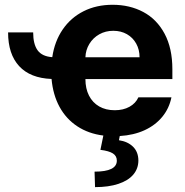

<svg xmlns="http://www.w3.org/2000/svg" viewBox="-20 -557 772 800"><path d="M197.8 -318.8Q207.5 -384.8 241.2 -434.1Q274.9 -483.4 328.4 -510.3Q381.8 -537.1 449.2 -537.1Q520.5 -537.1 576.9 -507.1Q633.3 -477.1 665.8 -416.5Q698.2 -356 698.2 -268.6V-227.5H335.9Q335.9 -188 350.8 -158.7Q365.7 -129.4 393.3 -113.5Q420.9 -97.7 458 -97.7Q493.7 -97.7 519.5 -112.1Q545.4 -126.5 556.6 -151.4H694.3Q685.1 -105.5 656.2 -70.3Q627.4 -35.2 582.3 -14.4Q537.1 6.3 479 9.8L475.6 27.3Q512.2 32.7 534.2 54.2Q556.2 75.7 556.6 111.3Q556.6 145.5 535.2 170.7Q513.7 195.8 473.1 209.2Q432.6 222.7 376 222.7L374 158.2Q466.8 158.2 466.8 112.3Q466.8 92.8 450.4 82.3Q434.1 71.8 398.4 67.4L410.6 7.8Q348.6 0 302 -30.8Q255.4 -61.5 228 -111.8Q200.7 -162.1 194.8 -228Q106 -231.4 59.8 -281.5Q13.7 -331.5 13.7 -421.9H118.2Q118.2 -373 136.7 -347.4Q155.3 -321.8 197.8 -318.8ZM561.5 -318.4Q561.5 -350.1 547.6 -375.2Q533.7 -400.4 508.8 -414.6Q483.9 -428.7 452.1 -428.7Q419.9 -428.7 393.8 -414.1Q367.7 -399.4 352.3 -374Q336.9 -348.6 335.9 -318.4Z"/></svg>

Font: Pretendard GOV
Style: Bold
Weight: 700
Designer: Base glyphs from Inter by Rasmus Andersson; Hangeul glyphs from Noto Sans CJK(Source Han Sans) by Jang Soo-young and Kan
Foundry: Kil Hyung-jin
Version: Version 1.309